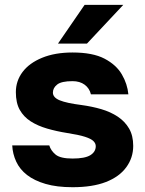

<svg xmlns="http://www.w3.org/2000/svg" viewBox="-20 -760 600 793"><path d="M279.5 13.2Q214.7 13.2 168.2 -0.4Q121.7 -14 91.7 -37.3Q61.8 -60.5 47 -92.4Q32.2 -124.3 30.5 -159.5H183.5Q190.2 -137.5 209.9 -121.3Q229.7 -105.2 279.5 -105.2Q330.8 -105.2 353.2 -119.1Q375.5 -133 375.5 -156.2Q375.5 -167.7 366 -177.2Q356.5 -186.8 330.8 -195.1Q305.2 -203.3 257.2 -210.7Q213.3 -217.7 174.5 -229Q135.7 -240.3 106.8 -258.8Q78 -277.3 61.7 -306.1Q45.5 -334.8 45.5 -379.5Q45.5 -425.7 73.2 -462.7Q101 -499.7 154 -521.4Q207 -543.2 279.5 -543.2Q363 -543.2 411.7 -517.7Q460.3 -492.2 483.3 -452.6Q506.3 -413 510.2 -370.5H355.5Q349.5 -395.5 329.6 -410.2Q309.7 -424.8 279.5 -424.8Q233.8 -424.8 216.2 -410.9Q198.5 -397 198.5 -377.5Q198.5 -357.2 226.8 -345.6Q255.2 -334 316.2 -326.3Q360.2 -320.3 398.5 -309.1Q436.8 -297.8 466.4 -278.2Q496 -258.5 513.1 -229.2Q530.2 -199.8 530.2 -157.5Q530.2 -108.3 501.4 -69.1Q472.7 -29.8 417.4 -8.3Q362.2 13.2 279.5 13.2ZM219.5 -580 329.5 -740H489.2L339.2 -580Z"/></svg>

Font: Golos Text
Style: Regular
Weight: 400
Designer: A.Korolkova, Vitaly Kuzmin
Foundry: ParaType Ltd
Version: Version 2.004